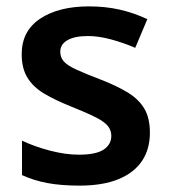

<svg xmlns="http://www.w3.org/2000/svg" viewBox="-20 -572 533 602"><path d="M450 -156Q450 -104 425 -67Q400 -30 351 -10Q302 10 229 10Q172 10 129 2Q86 -6 49 -23V-131Q89 -112 137.5 -99.5Q186 -87 227 -87Q281 -87 305 -103Q329 -119 329 -146Q329 -163 318.5 -176.5Q308 -190 280.5 -204Q253 -218 203 -238Q153 -258 118.5 -278.5Q84 -299 66 -328.5Q48 -358 48 -402Q48 -475 106 -513.5Q164 -552 259 -552Q310 -552 354.5 -542Q399 -532 442 -512L404 -422Q367 -438 328 -448.5Q289 -459 256 -459Q214 -459 191.5 -446Q169 -433 169 -410Q169 -392 180 -379.5Q191 -367 219 -354Q247 -341 297 -322Q346 -303 380.5 -282Q415 -261 432.5 -231.5Q450 -202 450 -156Z"/></svg>

Font: Noto Sans Khmer SemiBold
Style: Regular
Weight: 600
Version: Version 2.003